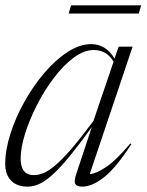

<svg xmlns="http://www.w3.org/2000/svg" viewBox="-20 -686 547 716"><path d="M264.5 -37.5 322.5 -212.5Q271.5 -141.5 234.8 -97.5Q198 -53.5 171 -30.2Q144 -7 123.2 1.5Q102.5 10 83.5 10Q42.5 10 21 -12.8Q-0.5 -35.5 -0.5 -74.5Q-0.5 -126.5 18.8 -187Q38 -247.5 71 -306.5Q104 -365.5 145.5 -414.2Q187 -463 232.2 -492.2Q277.5 -521.5 320 -521.5Q375 -521.5 407 -467.5L422.5 -512H474.5L314.5 -36.5Q339.5 -38.5 377.2 -64.2Q415 -90 466 -151L470 -148.5Q412.5 -60 368 -25Q323.5 10 287 10Q267 10 261 0.2Q255 -9.5 264.5 -37.5ZM57 -94.5Q57 -33 106 -33Q122.5 -33 140.8 -40Q159 -47 184 -67.5Q209 -88 244 -128.2Q279 -168.5 328.5 -235L403.5 -456Q388 -481 369.5 -490.2Q351 -499.5 329.5 -499.5Q293 -499.5 254.8 -471Q216.5 -442.5 181.2 -396Q146 -349.5 118 -294.8Q90 -240 73.5 -187.2Q57 -134.5 57 -94.5ZM236 -635.5 245 -666H506.5L497.5 -635.5Z"/></svg>

Font: Newsreader 72pt Light
Style: Italic
Weight: 300
Italic angle: -17°
Designer: Hugues Gentile
Foundry: Production Type
Version: Version 1.003; ttfautohint (v1.8.3)